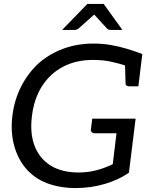

<svg xmlns="http://www.w3.org/2000/svg" viewBox="-20 -946 772 974"><path d="M364 8Q284 8 219 -16.5Q154 -41 110 -93Q69 -142 51 -210.5Q33 -279 43 -360Q53 -440 87.5 -507.5Q122 -575 175 -624Q229 -672 300 -698.5Q371 -725 455 -725Q500 -725 541 -718Q582 -711 622 -699Q662 -687 702 -672L693 -599L618 -613Q584 -624 543.5 -633Q503 -642 452 -642Q364 -642 298 -606.5Q232 -571 192 -507Q152 -443 142 -357Q131 -270 155.5 -206Q180 -142 236.5 -106.5Q293 -71 379 -71Q427 -71 470 -82.5Q513 -94 552 -113L571 -270H460Q451 -270 445.5 -275.5Q440 -281 441 -289L448 -344H668L634 -70Q583 -34 512 -13Q441 8 364 8ZM614 -624 693 -599 682 -508H636Q628 -508 622.5 -511.5Q617 -515 617 -524ZM295 -794 423 -926H506L601 -794H542Q530 -794 523 -801L458 -872L378 -801Q374 -798 368.5 -796Q363 -794 357 -794Z"/></svg>

Font: Aleo
Style: Italic
Weight: 400
Italic angle: -7°
Designer: Alessio Laiso
Foundry: Alessio Laiso
Version: Version 2.001;gftools[0.9.29]